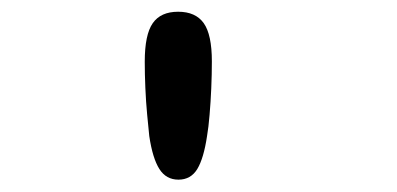

<svg xmlns="http://www.w3.org/2000/svg" viewBox="-20 -686 659 319"><path d="M276.5 -387.5Q256 -387.5 244.8 -405.2Q233.5 -423 228 -460Q226.5 -474.5 224.5 -495.5Q222.5 -516.5 221.5 -539.8Q220.5 -563 220.5 -583.5Q220.5 -628.5 233.8 -647.5Q247 -666.5 276 -666.5Q305 -666.5 318.5 -647.5Q332 -628.5 332 -584Q332 -562.5 331 -539.2Q330 -516 328.2 -495.2Q326.5 -474.5 324 -460Q318.5 -423 307.8 -405.2Q297 -387.5 276.5 -387.5Z"/></svg>

Font: Sono ExtraLight Monospace SemiBold
Style: Regular
Weight: 600
Version: Version 2.112